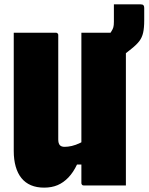

<svg xmlns="http://www.w3.org/2000/svg" viewBox="-20 -850 681 880"><path d="M557 0Q529 0 493.5 0Q458 0 423.5 0Q389 0 364 0Q362 0 360 -0.5Q358 -1 357 -2Q356 -3 355 -4.5Q354 -6 353.5 -7.5Q353 -9 353 -11Q353 -97 353 -183Q353 -269 353 -355.5Q353 -442 353 -528Q353 -614 353 -700Q380 -700 414.5 -700Q449 -700 484.5 -700Q520 -700 546 -700Q550 -700 552 -698.5Q554 -697 555.5 -695Q557 -693 557 -689Q557 -616 557 -542.5Q557 -469 557 -395.5Q557 -322 557 -248.5Q557 -175 557 -102Q557 -74 557 -48Q557 -22 557 0ZM182 10Q148 10 122 -1Q96 -12 78.5 -33.5Q61 -55 52 -86.5Q43 -118 43 -158Q43 -232 43 -306Q43 -380 43 -453.5Q43 -527 43 -600Q43 -626 43 -650.5Q43 -675 43 -700Q91 -700 139.5 -700Q188 -700 236 -700Q240 -700 242 -698.5Q244 -697 245.5 -695Q247 -693 247 -689Q247 -611 247 -530.5Q247 -450 247 -370Q247 -290 247 -211Q247 -193 254 -185Q261 -177 276 -177Q291 -177 309 -181Q327 -185 348.5 -195.5Q370 -206 396 -224V-96H333Q316 -60 293.5 -36.5Q271 -13 244 -1.5Q217 10 182 10ZM502 -830Q530 -830 564.5 -830Q599 -830 625 -830Q634 -830 637.5 -826Q641 -822 641 -814Q641 -808 641 -795Q641 -782 641 -757Q641 -722 636 -700Q631 -678 618.5 -661.5Q606 -645 582 -626Q550 -600 526.5 -582Q503 -564 478 -547Q478 -554 478 -572.5Q478 -591 478 -614.5Q478 -638 478 -658Q478 -678 478 -687Q481 -691 483.5 -695Q486 -699 491 -707Q497 -716 499.5 -725Q502 -734 502 -750Q502 -769 502 -789Q502 -809 502 -830Z"/></svg>

Font: Recursive Monospace Black
Style: Regular
Weight: 900
Version: Version 1.047